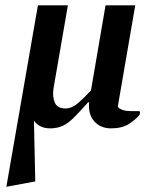

<svg xmlns="http://www.w3.org/2000/svg" viewBox="-20 -474 601 724"><path d="M6 230H4L123 -454H236L182 -142Q177 -110 186.5 -87.5Q196 -65 227 -65Q252 -65 277 -87.5Q302 -110 323 -133L378 -454H490L424 -71Q438 -55 474 -55H505L508 -52L507 -42Q491 -22 465 -6Q439 10 399 10Q359 10 335.5 -16.5Q312 -43 316 -88H312Q280 -52 258.5 -30.5Q237 -9 216.5 0.5Q196 10 169 10Q129 10 108 -19L113 210Z"/></svg>

Font: Spectral SemiBold
Style: Italic
Weight: 600
Italic angle: -10°
Designer: Jean-Baptiste Levee
Foundry: Production Type
Version: Version 2.001